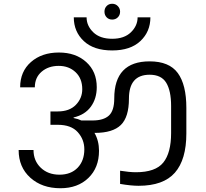

<svg xmlns="http://www.w3.org/2000/svg" viewBox="-20 -1012 1096 1020"><path d="M301 -12Q203 -12 141 -68Q79 -124 79 -215H158Q158 -158 196.5 -121Q235 -84 296 -84Q357 -84 392.5 -121Q428 -158 428 -219Q428 -271 393 -310Q358 -349 287 -349H248V-420H287Q349 -420 383 -455Q417 -490 417 -538Q417 -595 381.5 -628.5Q346 -662 292 -662Q237 -662 201 -631Q165 -600 165 -548H87Q87 -632 144.5 -682.5Q202 -733 293 -733Q382 -733 438 -682.5Q494 -632 494 -549Q494 -488 462.5 -445Q431 -402 371 -388V-385Q396 -380 412 -372H472Q530 -372 558.5 -398Q587 -424 587 -489Q587 -686 775 -686Q879 -686 924.5 -624Q970 -562 970 -439V-303Q970 -164 909 -94.5Q848 -25 716 -25Q676 -25 618 -35V-105Q668 -97 702 -97Q806 -97 847.5 -148.5Q889 -200 889 -305V-449Q889 -530 863 -572.5Q837 -615 775 -615Q665 -615 665 -488Q665 -390 622 -348Q579 -306 484 -306H482Q506 -264 506 -211Q506 -121 449.5 -66.5Q393 -12 301 -12ZM576 -744Q478 -744 425 -794Q372 -844 372 -920H440Q440 -875 475.5 -840.5Q511 -806 576 -806Q640 -806 675.5 -840.5Q711 -875 711 -920H779Q779 -844 726 -794Q673 -744 576 -744ZM618 -950Q618 -932 606 -920Q594 -908 576 -908Q558 -908 546.5 -920Q535 -932 535 -950Q535 -968 546.5 -980Q558 -992 576 -992Q594 -992 606 -979.5Q618 -967 618 -950Z"/></svg>

Font: SVN-Poppins
Style: Regular
Weight: 400
Designer: Ninad Kale (Devanagari), Jonny Pinhorn (Latin)
Foundry: Indian Type Foundry
Version: Version 3.002 2017